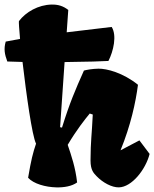

<svg xmlns="http://www.w3.org/2000/svg" viewBox="-68 -808 673 838"><path d="M54.7 -32.2C78.1 -5.9 130.9 8.8 177.7 9.8C211.4 10.7 245.6 4.9 268.6 -11.7C261.2 -77.1 243.7 -128.4 227.5 -175.8C266.6 -241.7 301.3 -285.2 323.7 -312.5L336.9 -308.1C332.5 -213.9 327.6 -196.8 327.1 -107.9C327.1 -64.5 341.3 -52.2 353.5 -39.1C381.3 -10.3 420.4 10.3 450.7 9.8C507.3 8.8 567.9 -68.4 585 -136.2L540.5 -195.3L458 -151.9C502.4 -260.3 524.4 -361.8 534.2 -438C468.8 -490.7 397.9 -508.8 361.8 -508.3C334 -507.8 308.6 -502.9 298.3 -500C260.3 -415 235.8 -357.9 202.6 -251L201.2 -251.5H200.7L194.3 -252.9L213.9 -537.1C307.6 -538.1 387.2 -540.5 405.3 -542C427.2 -585 442.9 -653.3 419.4 -690.4L223.1 -667L230 -764.6C208 -781.7 186 -788.6 157.7 -788.1C99.1 -787.1 44.4 -755.4 14.6 -715.8C13.7 -710.9 15.6 -681.2 19.5 -638.2L-43 -626.5C-52.2 -594.7 -47.9 -571.3 -36.1 -539.6C-15.1 -538.6 6.8 -538.1 30.3 -537.6C46.9 -396 71.8 -215.8 89.4 -180.7C89.4 -180.2 88.9 -180.2 88.9 -179.7C75.7 -140.6 67.9 -110.8 54.7 -32.2Z"/></svg>

Font: Fruktur
Style: Regular
Weight: 400
Designer: Viktoriya Grabowska
Foundry: Viktoriya Grabowska
Version: Version 1.002